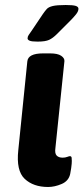

<svg xmlns="http://www.w3.org/2000/svg" viewBox="-20 -738 333 766"><path d="M172 8Q113 8 78.5 -24.5Q44 -57 53 -139L89 -493Q92 -525 152 -525H180Q210 -525 224 -515.5Q238 -506 237 -494L201 -147Q198 -126 206 -117.5Q214 -109 230 -109Q240 -109 248 -112Q256 -115 259 -115Q267 -115 266 -103Q267 -99 266 -84.5Q265 -70 260 -44Q254 -16 226 -4Q198 8 172 8ZM130 -572Q107 -572 98.5 -575.5Q90 -579 90 -585Q90 -592 94.5 -598.5Q99 -605 106 -615L151 -682Q160 -695 167 -702.5Q174 -710 190.5 -714Q207 -718 242 -718Q271 -718 282 -714.5Q293 -711 293 -703Q293 -693 283.5 -681Q274 -669 260 -655L207 -602Q191 -586 176 -579Q161 -572 130 -572Z"/></svg>

Font: Asap Semi Expanded Semi Expanded Regular
Style: Bold Italic
Weight: 700
Width: 6
Italic angle: -6°
Designer: Pablo Cosgaya
Foundry: Omnibus-Type
Version: Version 3.001; ttfautohint (v1.8.4.7-5d5b)